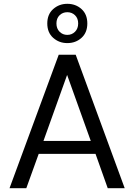

<svg xmlns="http://www.w3.org/2000/svg" viewBox="-20 -987 704 1007"><path d="M30 0 288 -700H377L634 0H545L481 -180H183L118 0ZM208 -248H456L332 -594ZM333 -761Q290 -761 259 -788.5Q228 -816 228 -864Q228 -912 259 -939.5Q290 -967 333 -967Q377 -967 407.5 -939.5Q438 -912 438 -864Q438 -816 407.5 -788.5Q377 -761 333 -761ZM333 -804Q357 -804 373.5 -820.5Q390 -837 390 -864Q390 -891 373.5 -907Q357 -923 333 -923Q309 -923 292.5 -907Q276 -891 276 -864Q276 -837 292.5 -820.5Q309 -804 333 -804Z"/></svg>

Font: DeepMind Sans
Style: Regular
Weight: 400
Designer: Jonny Pinhorn / Modifications: Colophon Foundry
Foundry: Colophon Foundry
Version: Version 1.002; ttfautohint (v1.8.2)